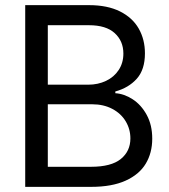

<svg xmlns="http://www.w3.org/2000/svg" viewBox="-20 -727 659 747"><path d="M78.1 -707H326.2Q397.9 -707 446.8 -682.6Q495.6 -658.2 519.8 -615.7Q543.9 -573.2 543.9 -519.5Q543.9 -456.1 512.2 -420.7Q480.5 -385.3 428.7 -371.1V-364.3Q462.9 -362.3 496.1 -340.8Q529.3 -319.3 550.8 -280Q572.3 -240.7 572.3 -187.5Q572.3 -132.3 547.1 -90.3Q522 -48.3 468.8 -24.2Q415.5 0 335 0H78.1ZM487.3 -188.5Q487.3 -224.6 469 -255.1Q450.7 -285.6 416.7 -303.5Q382.8 -321.3 338.9 -321.3H166V-78.1H334Q412.6 -78.1 450 -108.4Q487.3 -138.7 487.3 -188.5ZM460 -518.6Q460 -567.4 426.3 -598.1Q392.6 -628.9 326.2 -628.9H166V-397.5H323.2Q361.3 -397.5 392.6 -412.4Q423.8 -427.2 441.9 -454.8Q460 -482.4 460 -518.6Z"/></svg>

Font: WEMIX Pretendard
Style: Regular
Weight: 400
Designer: Base glyphs from Inter by Rasmus Andersson; Hangeul glyphs from Noto Sans CJK(Source Han Sans) by Jang Soo-young and Kan
Foundry: Kil Hyung-jin
Version: Version 1.000